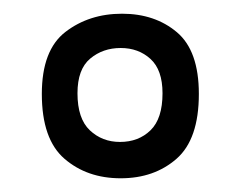

<svg xmlns="http://www.w3.org/2000/svg" viewBox="-20 -645 349 280"><path d="M41 -508Q41 -572 75.5 -598.5Q110 -625 158 -625Q206 -625 238 -598Q270 -571 270 -508Q270 -442 237.5 -413.5Q205 -385 156 -385Q107 -385 74 -413.5Q41 -442 41 -508ZM93 -509Q93 -472 111 -455Q129 -438 155 -438Q182 -438 199.5 -455Q217 -472 217 -509Q217 -543 199.5 -559Q182 -575 156 -575Q130 -575 111.5 -559.5Q93 -544 93 -509Z"/></svg>

Font: Genos Medium
Style: Regular
Weight: 500
Designer: Robert E. Leuschke
Foundry: Robert E. Leuschke
Version: Version 1.010; ttfautohint (v1.8.3)